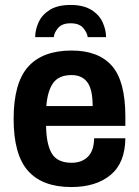

<svg xmlns="http://www.w3.org/2000/svg" viewBox="-20 -743 561 775"><path d="M265 -723Q316 -723 348 -703.5Q380 -684 394 -653.5Q408 -623 408 -593H334Q332 -611 316 -630Q300 -649 265 -649Q231 -649 215 -630.5Q199 -612 197 -593H122Q122 -623 136 -653.5Q150 -684 181.5 -703.5Q213 -723 265 -723ZM268 12Q151 12 93 -53.5Q35 -119 35 -263Q35 -408 93.5 -473.5Q152 -539 269 -539Q377 -539 431.5 -477.5Q486 -416 486 -272V-235H166Q167 -160 189.5 -123Q212 -86 269 -86Q310 -86 334.5 -110Q359 -134 360 -185H486Q485 -85 426 -36.5Q367 12 268 12ZM167 -315H354Q354 -382 332.5 -411Q311 -440 269 -440Q218 -440 195 -408.5Q172 -377 167 -315Z"/></svg>

Font: Archivo SemiCondensed
Style: Bold
Weight: 680
Width: 4
Designer: Hector Gatti
Foundry: Omnibus-Type
Version: Version 2.001; ttfautohint (v1.8.3)